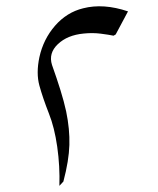

<svg xmlns="http://www.w3.org/2000/svg" viewBox="-20 -603 512 624"><path d="M173 1Q175 -63 166 -126Q157 -189 139 -234Q119 -285 108 -325Q97 -365 108 -417Q121 -476 159 -519.5Q197 -563 250 -576Q316 -593 396 -566L356 -491L349 -487Q335 -490 308 -493.5Q281 -497 252 -494Q199 -489 168 -459.5Q137 -430 149 -392Q165 -347 176.5 -310Q188 -273 195 -241Q207 -183 205.5 -132Q204 -81 186 -13Z"/></svg>

Font: Bona Nova
Style: Italic
Weight: 400
Italic angle: -4°
Designer: Mateusz Machalski
Foundry: Capitalics
Version: Version 4.001; ttfautohint (v1.8.3)